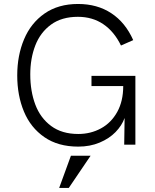

<svg xmlns="http://www.w3.org/2000/svg" viewBox="-20 -721 774 957"><path d="M65.9 -345.2Q65.9 -444.3 99.9 -525.1Q133.8 -606 202.1 -653.6Q270.5 -701.2 369.1 -701.2Q464.8 -701.2 534.9 -655Q605 -608.9 644 -521L583 -494.1Q549.3 -563.5 495.1 -600.3Q440.9 -637.2 368.2 -637.2Q287.6 -637.2 234.4 -598.4Q181.2 -559.6 156 -494.6Q130.9 -429.7 130.9 -350.1Q130.9 -266.6 156 -199.7Q181.2 -132.8 234.9 -93Q288.6 -53.2 370.1 -53.2Q432.1 -53.2 483.2 -81.1Q534.2 -108.9 564.2 -162.8Q594.2 -216.8 594.2 -292H436V-342.8H654.8V0H599.1L601.1 -132.8Q587.4 -95.2 555.9 -62.7Q524.4 -30.3 476.6 -10.3Q428.7 9.8 370.1 9.8Q269.5 9.8 201.2 -37.4Q132.8 -84.5 99.4 -164.8Q65.9 -245.1 65.9 -345.2ZM274.9 215.8 333.5 55.2H431.6L322.8 215.8Z"/></svg>

Font: Acari Sans Light
Style: Regular
Weight: 300
Designer: Alfredo Marco Pradil and Stefan Peev
Foundry: Hanken Design Co.
Version: Version 1.045;January 11, 2019;FontCreator 11.5.0.2425 64-bi